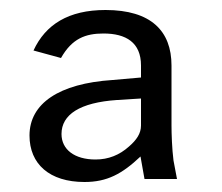

<svg xmlns="http://www.w3.org/2000/svg" viewBox="-20 -770 443 384"><path d="M149 -406C194 -406 224 -422 261 -457L269 -412H334L327 -449C324 -472 323 -503 323 -519V-639C323 -708 282 -750 191 -750C117 -750 71 -721 47 -669L102 -654C124 -693 151 -703 187 -703C232 -703 262 -685 262 -639V-615L205 -610C98 -603 39 -563 39 -499C39 -442 79 -406 149 -406ZM171 -451C129 -451 103 -471 103 -502C103 -541 140 -565 214 -570L262 -573V-519C262 -503 253 -490 238 -477C219 -460 197 -451 171 -451Z"/></svg>

Font: 18Franklin
Style: Regular
Weight: 400
Designer: Pablo Impallari, Rodrigo Fuenzalida (Modified by Dan O. Williams)
Version: Version 0.025;PS 000.025;hotconv 1.0.88;makeotf.lib2.5.64775